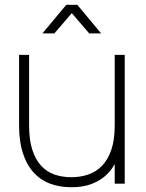

<svg xmlns="http://www.w3.org/2000/svg" viewBox="-20 -770 613 805"><path d="M158 -630 258 -750H304L404 -630H354L281 -715L208 -630ZM102 -244Q102 -183.5 115.5 -142Q129 -100.5 152.5 -75Q176 -49.5 208.5 -38.2Q241 -27 279 -27Q316.5 -27 349.8 -38.2Q383 -49.5 407.8 -75Q432.5 -100.5 446.8 -142Q461 -183.5 461 -244L471 -100.5Q464 -86 451 -66Q438 -46 416 -28Q394 -10 360.5 2.5Q327 15 279 15Q230 15 189.5 -0.2Q149 -15.5 120.2 -47.5Q91.5 -79.5 75.8 -128.2Q60 -177 60 -244V-540H102ZM503 -540V0H461V-540Z"/></svg>

Font: Vela Sans GX ExtLt
Style: Regular
Weight: 200
Designer: Principal design: Mikhail Sharanda - project Manrope.
Design modification: Ravid Balaliev
Foundry: Mikhail Sharanda
Version: Version 1.001